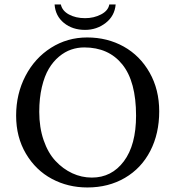

<svg xmlns="http://www.w3.org/2000/svg" viewBox="-20 -825 781 855"><path d="M689 -329.1Q689 -230 649.2 -152.8Q609.4 -75.7 536.4 -33Q463.4 9.8 369.1 9.8Q282.7 9.8 210.9 -28.6Q139.2 -66.9 95.5 -140.6Q51.8 -214.4 51.8 -310.1Q51.8 -406.7 93.3 -486.6Q134.8 -566.4 207.3 -612.3Q279.8 -658.2 368.2 -658.2Q458 -658.2 530.8 -617.7Q603.5 -577.1 646.2 -501.7Q689 -426.3 689 -329.1ZM355 -613.8Q325.2 -613.8 297.1 -604.2Q269 -594.7 242.9 -573Q216.8 -551.3 197.5 -519Q178.2 -486.8 166.5 -437.5Q154.8 -388.2 154.8 -327.1Q154.8 -257.3 174.3 -200.7Q193.8 -144 227.1 -108.4Q260.3 -72.8 301.8 -53.5Q343.3 -34.2 389.2 -34.2Q477.1 -34.2 531.5 -106.7Q585.9 -179.2 585.9 -310.1Q585.9 -461.9 524.9 -537.8Q463.9 -613.8 355 -613.8ZM495.1 -805.2Q490.7 -753.9 450.7 -722.9Q410.6 -691.9 358.9 -691.9Q302.7 -691.9 264.6 -722.9Q226.6 -753.9 223.1 -805.2H251Q256.8 -776.9 287.1 -760.5Q317.4 -744.1 358.9 -744.1Q397.9 -744.1 429.9 -760.7Q461.9 -777.3 466.8 -805.2Z"/></svg>

Font: Linux Biolinum
Style: Regular
Weight: 400
Designer: Philipp H. Poll
Foundry: Philipp H. Poll
Version: Version 0.6.4